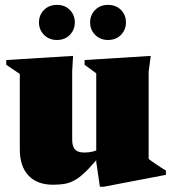

<svg xmlns="http://www.w3.org/2000/svg" viewBox="-20 -726 683 766"><path d="M268 -170Q268 -150 273.5 -138.5Q279 -127 290 -122.2Q301 -117.5 318 -117.5Q334.5 -117.5 350.8 -121.5Q367 -125.5 387 -135.5L391.5 -120Q356 -76 330.5 -49.8Q305 -23.5 284 -10.5Q263 2.5 241.2 6.8Q219.5 11 192 11Q128 11 93.5 -25.8Q59 -62.5 59 -130.5V-431L5 -467.5V-486.5L271.5 -503L268 -442ZM378.5 19 364 -80V-433.5L317.5 -467.5V-486.5L581.5 -503L573 -440V-92Q578 -88 586 -82.2Q594 -76.5 603.8 -70Q613.5 -63.5 623.2 -57.2Q633 -51 642 -45.5V-28.5L394 19ZM207.5 -566.5Q175.5 -566.5 155.5 -587Q135.5 -607.5 135.5 -636.5Q135.5 -666 155.5 -686.2Q175.5 -706.5 207.5 -706.5Q239 -706.5 258.8 -686.2Q278.5 -666 278.5 -636.5Q278.5 -607.5 258.8 -587Q239 -566.5 207.5 -566.5ZM411 -566.5Q379.5 -566.5 359.5 -587Q339.5 -607.5 339.5 -636.5Q339.5 -666 359.5 -686.2Q379.5 -706.5 411 -706.5Q443 -706.5 462.8 -686.2Q482.5 -666 482.5 -636.5Q482.5 -607.5 462.8 -587Q443 -566.5 411 -566.5Z"/></svg>

Font: Newsreader 60pt ExtraBold
Style: Regular
Weight: 800
Designer: Hugues Gentile
Foundry: Production Type
Version: Version 1.003